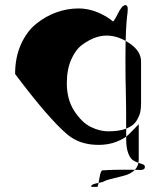

<svg xmlns="http://www.w3.org/2000/svg" viewBox="-20 -465 599 750"><path d="M39 -176Q39 -241 62 -292Q85 -343 122 -372.5Q159 -402 201 -417Q243 -432 287 -432Q304 -432 320 -429Q336 -426 349 -421.5Q362 -417 373.5 -411.5Q385 -406 393.5 -401Q402 -396 408 -391.5Q414 -387 418 -384L421 -381Q425 -381 441 -413Q457 -445 470 -445Q479 -445 479 -429Q479 -420 476.5 -401.5Q474 -383 472 -341Q470 -299 470 -232Q470 -151 471.5 -108Q473 -65 473 80Q473 112 480.5 132.5Q488 153 499 160.5Q510 168 520.5 171Q531 174 538.5 177Q546 180 546 187Q546 199 528 199Q526 199 517 198.5Q508 198 492 198Q476 198 458 198Q428 198 407.5 199Q387 200 380 200.5Q373 201 368 233Q363 265 360 265Q336 265 336 265Q336 258 345 254.5Q354 251 367.5 249Q381 247 387 243Q394 238 458 223Q522 208 522 158Q522 134 522 103.5Q522 73 522 66Q522 20 522 20Q522 20 510 32.5Q498 45 482.5 60.5Q467 76 435.5 88.5Q404 101 365 101Q292 101 244 61Q171 0 39 -176ZM241 -140Q241 -76 270.5 -31Q300 14 335 31Q370 48 402 48Q446 48 474 37Q502 26 513.5 6.5Q525 -13 528 -27.5Q531 -42 531 -62V-225Q531 -265 486.5 -295.5Q442 -326 396 -326Q374 -326 350.5 -317.5Q327 -309 301 -290Q275 -271 258 -232Q241 -193 241 -140Z"/></svg>

Font: OFL Sorts Mill Goudy TT
Style: Regular
Weight: 500
Version: Version 003.000